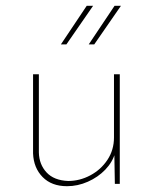

<svg xmlns="http://www.w3.org/2000/svg" viewBox="-20 -634 527 662"><path d="M211 8Q158 8 127 -23.5Q96 -55 94 -105V-378H114V-108Q115 -67 140.5 -39.5Q166 -12 215 -10Q255 -10 291.5 -29.5Q328 -49 350.5 -83Q373 -117 373 -160V-378H393V0H376L374 -116L377 -107Q368 -75 343 -49Q318 -23 283 -7.5Q248 8 211 8ZM301 -614 209 -481H190L279 -614ZM397 -614 305 -481H286L375 -614Z"/></svg>

Font: Josefin Sans Thin Thin
Style: Regular
Weight: 250
Version: Version 2.001